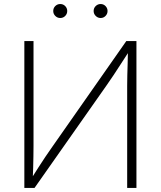

<svg xmlns="http://www.w3.org/2000/svg" viewBox="-20 -931 796 951"><path d="M655.8 0H609.9V-506.3Q609.9 -529.8 610.6 -557.9Q611.3 -585.9 612.3 -618.2Q613.3 -650.4 613.8 -685.5L624 -684.1Q600.1 -647.5 580.3 -616.7Q560.5 -585.9 542.5 -558.8Q524.4 -531.7 506.3 -505.9L150.9 0H100.6V-727.5H146V-209.5Q146 -185.1 145.5 -157.5Q145 -129.9 144.3 -100.6Q143.6 -71.3 142.1 -41.5L132.8 -42.5Q151.4 -72.3 169.4 -100.3Q187.5 -128.4 205.1 -154.8Q222.7 -181.2 238.8 -203.6L605.5 -727.5H655.8ZM478.5 -841.8Q464.4 -841.8 454.1 -852.1Q443.8 -862.3 443.8 -876.5Q443.8 -891.1 454.1 -901.1Q464.4 -911.1 478.5 -911.1Q492.7 -911.1 502.7 -900.9Q512.7 -890.6 512.7 -876.5Q512.7 -862.3 502.7 -852.1Q492.7 -841.8 478.5 -841.8ZM278.3 -841.8Q264.2 -841.8 253.9 -852.1Q243.7 -862.3 243.7 -876.5Q243.7 -891.1 253.9 -901.1Q264.2 -911.1 278.3 -911.1Q293 -911.1 303 -900.9Q313 -890.6 313 -876.5Q313 -862.3 303 -852.1Q293 -841.8 278.3 -841.8Z"/></svg>

Font: Inter 17pt ExtraLight
Style: Regular
Weight: 250
Version: Version 4.001;git-66647c0bb